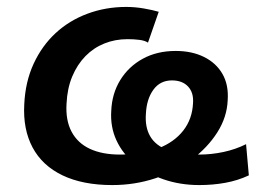

<svg xmlns="http://www.w3.org/2000/svg" viewBox="-20 -524 769 554"><path d="M304 10Q219 10 160.5 -18Q102 -46 74 -98.5Q46 -151 50 -223Q53 -288 77 -340Q101 -392 140.5 -428.5Q180 -465 232.5 -484.5Q285 -504 344 -504Q370 -504 395.5 -499.5Q421 -495 438 -490L407 -401Q398 -407 382 -409Q366 -411 348 -411Q312 -411 281 -398.5Q250 -386 226.5 -362Q203 -338 188.5 -303.5Q174 -269 172 -225Q169 -177 186.5 -144Q204 -111 239.5 -94.5Q275 -78 326 -78Q391 -78 437 -96Q483 -114 509 -147.5Q535 -181 537 -227Q539 -257 522.5 -274.5Q506 -292 476 -292Q442 -292 422.5 -265Q403 -238 401 -196Q398 -157 413.5 -130.5Q429 -104 464 -91Q499 -78 555 -78Q590 -78 625 -85.5Q660 -93 690 -108L698 -18Q666 -3 630 3.5Q594 10 555 10Q500 10 452 -6.5Q404 -23 369 -51.5Q334 -80 316 -119Q298 -158 301 -204Q303 -254 327 -293Q351 -332 392 -354.5Q433 -377 487 -377Q534 -377 569 -359.5Q604 -342 622 -310.5Q640 -279 637 -235Q635 -186 607 -142Q579 -98 533 -63.5Q487 -29 428 -9.5Q369 10 304 10Z"/></svg>

Font: Nunito Sans 10pt
Style: Bold Italic
Weight: 700
Italic angle: -9°
Designer: Vernon Adams
Foundry: Vernon Adams
Version: Version 3.101;gftools[0.9.27]